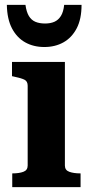

<svg xmlns="http://www.w3.org/2000/svg" viewBox="-20 -764 367 784"><path d="M161 -572Q205 -572 239 -591Q273 -610 293 -648Q313 -686 313 -744H242Q239 -715 228.5 -698.5Q218 -682 202 -675Q186 -668 164 -668Q141 -668 124.5 -675Q108 -682 98 -698.5Q88 -715 84 -744H8Q9 -686 29 -648Q49 -610 83 -591Q117 -572 161 -572ZM245 -511V-88Q245 -69 263 -62.5Q281 -56 308 -56H309V0H30V-56H31Q58 -56 75.5 -62.5Q93 -69 93 -88V-414Q93 -432 80 -438.5Q67 -445 38 -451L29 -453V-511Z"/></svg>

Font: Roboto Serif 28pt SemiBold
Style: Regular
Weight: 600
Designer: Greg Gazdowicz
Foundry: Commercial Type
Version: Version 1.008